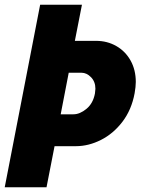

<svg xmlns="http://www.w3.org/2000/svg" viewBox="-31 -793 595 813"><path d="M139 -773H316L286 -620H376Q423 -620 461.5 -598Q500 -576 522 -536.5Q544 -497 544 -446Q544 -426 539 -398Q526 -328 487.5 -277.5Q449 -227 396.5 -200.5Q344 -174 290 -174H200L166 0H-11ZM280 -309Q307 -309 335 -332Q363 -355 371 -397Q373 -411 373 -417Q373 -447 354.5 -466Q336 -485 314 -485H260L226 -309Z"/></svg>

Font: Teachers ExtraBold
Style: Italic
Weight: 800
Designer: Alfredo Marco Pradil & Chank Diesel
Version: Version 0.009